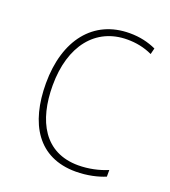

<svg xmlns="http://www.w3.org/2000/svg" viewBox="-107 -618 628 708"><g transform="rotate(20 207.0 -264.0)"><path d="M269 10C314 10 356 0 384 -12V-38C351 -24 310 -15 270 -15C137 -15 81 -121 81 -260C81 -416 159 -513 283 -513C316 -513 349 -507 381 -492L387 -516C356 -530 323 -538 283 -538C141 -538 55 -429 55 -259C55 -101 121 10 269 10Z"/></g></svg>

Font: Noto Sans Armenian SemiCondensed Thin
Style: Regular
Weight: 100
Width: 4
Designer: Monotype Design Team
Foundry: Monotype Imaging Inc.
Version: Version 2.008